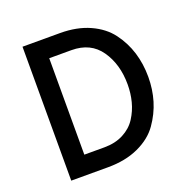

<svg xmlns="http://www.w3.org/2000/svg" viewBox="-125 -822 934 943"><g transform="rotate(-20 342.5 -350.0)"><path d="M90 -700H286Q374 -700 440.5 -670Q507 -640 545 -589Q583 -538 601.5 -478Q620 -418 620 -350Q620 -285 602.5 -226.5Q585 -168 548 -115.5Q511 -63 442.5 -31.5Q374 0 282 0H90ZM299 -98Q356 -98 399 -120.5Q442 -143 466 -180.5Q490 -218 501 -260.5Q512 -303 512 -350Q512 -455 461 -528.5Q410 -602 310 -602H194V-98Z"/></g></svg>

Font: Overpass Light
Style: Bold
Weight: 600
Designer: Delve Withrington, Thomas Jockin
Foundry: Delve Fonts
Version: Version 3.000;DELV;Overpass